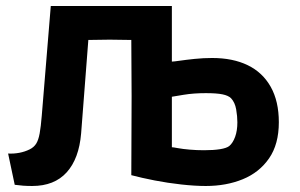

<svg xmlns="http://www.w3.org/2000/svg" viewBox="-20 -606 999 639"><path d="M29 9 7 -95Q26 -94 44.5 -97.5Q63 -101 79 -109Q93 -116 100.5 -128Q108 -140 112 -162Q116 -184 119 -221L149 -586H552V-401Q558 -401 578.5 -404Q599 -407 628 -410Q657 -413 686 -413Q755 -413 804.5 -389Q854 -365 881 -317Q908 -269 908 -199Q908 -126 875.5 -79Q843 -32 788 -9.5Q733 13 665 13Q629 13 583.5 8Q538 3 494.5 -5.5Q451 -14 417 -23L418 -286L417 -473L345 -474L274 -473L250 -162Q243 -78 202 -32.5Q161 13 87 13Q71 13 57 12Q43 11 29 9ZM659 -106Q691 -106 712.5 -109.5Q734 -113 743 -120Q755 -130 762.5 -150.5Q770 -171 770 -199Q770 -219 766 -242Q762 -265 749 -279Q740 -288 720.5 -292Q701 -296 665 -296Q624 -296 591 -290.5Q558 -285 552 -284V-116Q556 -116 572 -113Q588 -110 611.5 -108Q635 -106 659 -106Z"/></svg>

Font: Ruda ExtraBold
Style: Regular
Weight: 800
Designer: Mariela Monsalve and Angelina Sanchez
Foundry: Mariela Monsalve and Angelina Sanchez
Version: Version 2.000